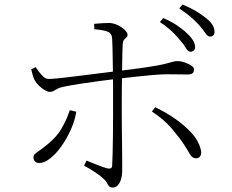

<svg xmlns="http://www.w3.org/2000/svg" viewBox="-20 -818 1040 861"><path d="M834 -586Q823 -586 814 -602Q805 -618 788 -637Q772 -657 750.5 -677.5Q729 -698 697 -719L712 -737Q749 -721 775.5 -703Q802 -685 818 -669Q855 -635 855 -607Q855 -597 849 -591.5Q843 -586 834 -586ZM485 23Q474 23 469 17Q464 11 459.5 2Q455 -7 444 -17Q429 -31 404.5 -47Q380 -63 357 -75L368 -98Q390 -89 416 -78.5Q442 -68 461 -63Q470 -61 476 -63Q482 -65 483 -75Q484 -92 485 -128Q486 -164 486.5 -209Q487 -254 487 -298Q487 -342 487 -374Q487 -395 487 -424Q487 -453 486.5 -485Q486 -517 485.5 -548Q485 -579 484.5 -604Q484 -629 483 -643Q482 -668 464 -675.5Q446 -683 403 -687L402 -711Q419 -713 438.5 -714Q458 -715 471 -715Q490 -714 508.5 -705Q527 -696 539.5 -684Q552 -672 552 -662Q552 -654 546.5 -649.5Q541 -645 536 -639Q531 -633 530 -618Q529 -601 528.5 -570.5Q528 -540 527.5 -504Q527 -468 526.5 -433.5Q526 -399 526 -372Q526 -353 526 -317Q526 -281 526.5 -238.5Q527 -196 527.5 -155.5Q528 -115 528 -86.5Q528 -58 528 -51Q528 -32 523 -15Q518 2 508.5 12.5Q499 23 485 23ZM156 -87Q143 -87 136.5 -95Q130 -103 130 -112Q130 -121 135.5 -126.5Q141 -132 150 -138Q159 -144 171 -153Q230 -197 254.5 -239Q279 -281 293 -324L322 -317Q316 -278 298 -237.5Q280 -197 256 -163Q232 -129 205.5 -108Q179 -87 156 -87ZM203 -406Q194 -406 181 -413.5Q168 -421 155.5 -433Q143 -445 135 -459Q131 -467 127 -480Q123 -493 120 -507L140 -517Q152 -498 168 -480.5Q184 -463 198 -464Q213 -464 242 -467Q271 -470 307.5 -474.5Q344 -479 380.5 -483.5Q417 -488 448 -492Q479 -496 497 -498Q589 -509 641.5 -517Q694 -525 719.5 -531.5Q745 -538 755.5 -541Q766 -544 774 -544Q791 -544 808.5 -538Q826 -532 838 -523.5Q850 -515 850 -508Q850 -494 843 -489Q836 -484 818 -484Q799 -484 777.5 -484.5Q756 -485 728 -485Q705 -485 663.5 -481.5Q622 -478 578 -473Q534 -468 500 -464Q468 -460 425.5 -454.5Q383 -449 341.5 -442.5Q300 -436 270 -430Q249 -426 238.5 -420.5Q228 -415 221 -410.5Q214 -406 203 -406ZM859 -108Q842 -108 831 -127.5Q820 -147 805 -170Q787 -198 751 -240.5Q715 -283 661 -318L676 -337Q723 -315 766 -285Q809 -255 840 -220.5Q871 -186 880 -149Q885 -131 879 -119.5Q873 -108 859 -108ZM922 -654Q911 -654 901 -669.5Q891 -685 874 -704Q856 -724 836 -741.5Q816 -759 784 -780L798 -798Q834 -783 860.5 -767Q887 -751 905 -736Q925 -720 933.5 -705Q942 -690 942 -675Q942 -665 936.5 -659.5Q931 -654 922 -654Z"/></svg>

Font: Noto Serif HK ExtraLight
Style: Regular
Weight: 200
Designer: Ryoko NISHIZUKA 西塚涼子 (kana & ideographs); Frank Grießhammer (Latin, Greek & Cyrillic); Wenlong ZHANG 张文龙 (bopomofo); San
Foundry: Adobe
Version: Version 2.002-H1;hotconv 1.1.0;makeotfexe 2.6.0